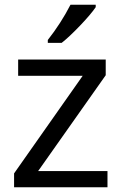

<svg xmlns="http://www.w3.org/2000/svg" viewBox="-20 -786 510 806"><path d="M431.2 0H39.1V-58.1L327.1 -467.8H56.2V-536.1H423.8V-470.2L140.1 -67.9H431.2ZM381.8 -766.1V-755.9Q360.4 -724.6 314.9 -677.2Q269.5 -629.9 238.8 -606H180.7V-618.2Q235.4 -687.5 275.9 -766.1Z"/></svg>

Font: NotoSans
Style: Regular
Weight: 400
Designer: Monotype Design team
Foundry: Monotype Imaging Inc.
Version: Version 1.04